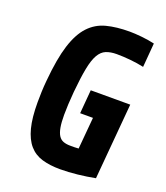

<svg xmlns="http://www.w3.org/2000/svg" viewBox="-133 -800 776 900"><g transform="rotate(20 255.0 -350.0)"><path d="M445 -9Q404 -1 358.5 4Q313 9 272 9Q221 9 182 -2.5Q143 -14 117.5 -43.5Q92 -73 79 -123Q66 -173 66 -250Q66 -275 67 -302.5Q68 -330 71 -361Q81 -472 102.5 -540Q124 -608 159 -645.5Q194 -683 243.5 -696Q293 -709 359 -709Q384 -709 419 -705.5Q454 -702 484 -695L474 -575Q442 -582 406 -585.5Q370 -589 338 -589Q307 -589 285 -580Q263 -571 248.5 -545.5Q234 -520 225 -474Q216 -428 209 -354Q203 -284 203 -237Q203 -199 207.5 -174.5Q212 -150 221 -136Q230 -122 244.5 -116.5Q259 -111 279 -111Q290 -111 300.5 -111Q311 -111 321 -112L335 -270H271L281 -388H478Z"/></g></svg>

Font: Share
Style: Bold Italic
Weight: 700
Designer: Ralph du Carrois
Version: Version 1.002